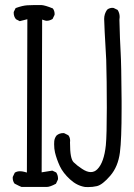

<svg xmlns="http://www.w3.org/2000/svg" viewBox="-20 -764 540 774"><path d="M198.2 -182.6Q198.2 -164.1 201.7 -149.4Q208 -123 221.2 -94.2Q234.4 -66.4 262.2 -41Q289.6 -15.6 322.3 -10.3Q328.6 -9.8 335 -9.8Q353.5 -9.8 370.6 -13.7Q393.1 -19 424.6 -55.7Q456.1 -92.3 463.4 -149.4Q470.2 -202.1 470.2 -325.2Q470.2 -340.8 470.2 -357.4Q469.2 -506.3 466.3 -553.7Q463.4 -601.1 461.4 -684.1Q462.4 -690.4 462.4 -695.3Q462.4 -711.4 454.1 -724.1L438 -731.9Q436 -732.4 432.1 -732.4Q428.2 -732.4 422.4 -730.7Q416.5 -729 411.6 -724.6Q399.9 -708 399.9 -687.5Q401.9 -629.4 404.5 -590.6Q407.2 -551.8 408.2 -522.9Q410.6 -441.4 410.6 -330.3Q410.6 -219.2 406.7 -178.7Q399.4 -108.9 372.6 -82Q361.3 -70.3 345.7 -70.3Q330.1 -70.3 310.5 -83.5Q289.6 -97.2 276.9 -109.9Q269.5 -117.2 265.9 -136Q262.2 -154.8 262.2 -190.4V-190.9Q262.7 -193.8 262.7 -196.3Q262.7 -210 255.4 -218.8L238.8 -227.1Q237.3 -227.5 235.4 -227.5Q219.2 -227.5 208 -217.8Q200.2 -208 198.7 -195.3Q198.2 -189 198.2 -182.6ZM168 -10.3Q181.6 -10.3 205.6 -23.4L213.4 -40Q213.9 -42 213.9 -43.9Q213.9 -58.1 206.5 -68.8L190.9 -76.2L147.9 -69.3L149.9 -685.1L160.6 -681.6Q165 -680.2 168.5 -680.2Q179.7 -680.2 191.9 -687.5L199.7 -703.6Q200.2 -705.6 200.2 -707Q200.2 -720.7 192.9 -730Q162.1 -742.7 146.5 -743.7Q109.4 -743.7 90.3 -742.7Q71.3 -741.7 43 -731.4L35.6 -716.3Q35.2 -714.8 35.2 -712.9Q35.2 -697.3 44.4 -686.5L59.6 -678.7L90.3 -686.5L88.4 -68.4L78.1 -71.3Q68.4 -73.7 60.5 -73.7Q48.3 -73.7 39.6 -67.9L31.7 -51.3Q31.2 -49.3 31.2 -47.9Q31.2 -33.7 38.6 -23.9Q61 -12.2 66.9 -10.3Z"/></svg>

Font: NaikaiFont
Style: Light
Weight: 300
Version: Version 1.89